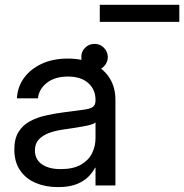

<svg xmlns="http://www.w3.org/2000/svg" viewBox="-20 -765 760 792"><path d="M218.8 6.8Q167.5 6.8 127 -10.5Q86.4 -27.8 62.7 -62.5Q39.1 -97.2 39.1 -148.4Q39.1 -192.9 56.4 -220.7Q73.7 -248.5 102.8 -264.4Q131.8 -280.3 168.7 -288.6Q205.6 -296.9 244.1 -301.8Q293.5 -308.6 321.8 -312Q350.1 -315.4 362.1 -323.2Q374 -331.1 374 -350.6V-353.5Q374 -395.5 344 -422.4Q314 -449.2 259.8 -449.2Q206.1 -449.2 173.1 -423.1Q140.1 -397 136.7 -359.4H49.8Q52.2 -406.7 79.1 -443.6Q106 -480.5 152.3 -502Q198.7 -523.4 259.8 -523.4Q319.8 -523.4 364 -502.2Q408.2 -481 432.1 -442.9Q456.1 -404.8 456.1 -353.5V0H374V-73.2H372.1Q362.8 -54.7 344.7 -36.1Q326.7 -17.6 296.1 -5.4Q265.6 6.8 218.8 6.8ZM230.5 -67.4Q281.2 -67.4 313 -85.2Q344.7 -103 359.4 -132.3Q374 -161.6 374 -195.3V-259.8Q364.7 -251 324.7 -243.9Q284.7 -236.8 240.2 -230.5Q210.4 -226.6 183.8 -217Q157.2 -207.5 140.6 -190.2Q124 -172.9 124 -143.6Q124.5 -107.4 152.8 -87.4Q181.2 -67.4 230.5 -67.4ZM370.1 -474.6Q347.2 -474.6 331.1 -490.7Q314.9 -506.8 315.4 -529.3Q314.9 -552.2 331.1 -568.1Q347.2 -584 370.1 -584Q392.6 -584 408.4 -568.1Q424.3 -552.2 424.8 -529.3Q424.3 -506.8 408.4 -490.7Q392.6 -474.6 370.1 -474.6ZM719.7 -745.1V-674.8H391.6V-745.1Z"/></svg>

Font: Inter Display V
Style: Regular
Weight: 400
Designer: Rasmus Andersson
Foundry: rsms
Version: Version 3.015;git-src